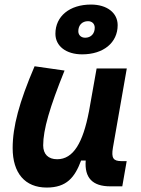

<svg xmlns="http://www.w3.org/2000/svg" viewBox="-20 -821 626 851"><path d="M187 10.3C275.4 10.3 311.5 -34.7 339.4 -109.4H359.9C354 -32.7 390.1 4.9 468.8 4.9H522L541.5 -106.9H518.1C481.9 -106.9 472.7 -120.6 480.5 -166.5L542 -517.6H408.2L374 -325.2V-325.7C347.7 -189.5 305.7 -115.2 233.4 -115.2C193.8 -115.2 171.4 -137.7 171.4 -176.8C171.4 -246.1 200.2 -345.2 266.1 -508.3L133.3 -527.3C64.9 -367.7 36.1 -259.3 36.1 -164.6C36.1 -53.7 90.8 10.3 187 10.3ZM344.2 -580.1C438.5 -580.1 501.5 -631.8 501.5 -709.5C501.5 -764.2 454.1 -800.8 383.3 -800.8C288.6 -800.8 225.6 -749 225.6 -671.4C225.6 -616.7 272.9 -580.1 344.2 -580.1ZM357.4 -653.8C339.4 -653.8 327.1 -665.5 327.1 -682.6C327.1 -709.5 344.2 -727.1 370.1 -727.1C388.2 -727.1 399.9 -715.3 399.9 -698.2C399.9 -671.4 382.8 -653.8 357.4 -653.8Z"/></svg>

Font: Cascadia Code
Style: Bold Italic
Weight: 700
Italic angle: -10°
Monospace: yes
Designer: Aaron Bell
Foundry: Saja Typeworks
Version: Version 2404.023